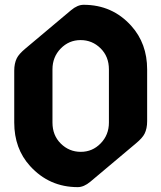

<svg xmlns="http://www.w3.org/2000/svg" viewBox="-20 -767 670 797"><path d="M432.1 -258.3V-479Q432.1 -532.2 397.5 -566.4Q362.8 -600.6 314.5 -600.6Q266.1 -600.6 231.9 -565.4Q197.8 -530.3 197.8 -479V-258.3Q197.8 -205.1 232.4 -170.9Q267.1 -136.7 315.4 -136.7Q363.8 -136.7 397.9 -171.9Q432.1 -207 432.1 -258.3ZM302.7 9.8Q184.6 9.8 105 -77.6Q39.1 -149.9 39.1 -258.3V-473.6Q39.1 -503.9 49.8 -525.4Q58.6 -543 85.4 -565.4L274.9 -724.6Q301.8 -747.1 327.1 -747.1Q446.3 -747.1 524.9 -659.7Q590.8 -586.4 590.8 -479V-263.7Q590.8 -233.4 580.1 -211.9Q571.3 -194.3 544.4 -171.9L355 -12.7Q328.1 9.8 302.7 9.8Z"/></svg>

Font: Gothica
Style: Bold
Weight: 700
Designer: Wojciech Kalinowski "wmk69" (wmk69@o2.pl)
Foundry: Wojciech Kalinowski "wmk69" (wmk69@o2.pl)
Version: Version 2.1.0; 2021-05-14